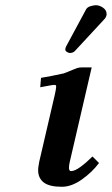

<svg xmlns="http://www.w3.org/2000/svg" viewBox="-20 -703 428 735"><path d="M347 -683Q361 -683 374.5 -673.5Q388 -664 388 -650V-646Q386 -636 379 -629L266 -507Q262 -503 256.5 -501.5Q251 -500 248 -500Q243 -500 236.5 -504Q230 -508 230 -513Q230 -519 233 -525L310 -668Q315 -676 327 -679.5Q339 -683 347 -683ZM331 -445 247 -83Q244 -70 244 -61Q244 -48 252 -48Q266 -48 288 -64Q310 -80 334 -104L359 -79Q333 -44 293.5 -16Q254 12 217 12Q169 12 147.5 -4.5Q126 -21 126 -52Q126 -60 127.5 -67.5Q129 -75 130 -83L189 -337Q195 -363 195 -371Q195 -378 190 -378Q183 -378 172 -376Q161 -374 134 -369L137 -405Q151 -407 178.5 -412.5Q206 -418 224 -422Q232 -425 242 -429Q252 -433 259 -436Q268 -440 275.5 -442.5Q283 -445 294 -445Z"/></svg>

Font: Libertinus Serif Semibold Italic
Style: Regular
Weight: 600
Italic angle: -11.5°
Designer: Philipp H. Poll, Khaled Hosny
Foundry: Caleb Maclennan
Version: Version 7.051;RELEASE